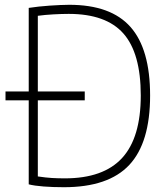

<svg xmlns="http://www.w3.org/2000/svg" viewBox="-20 -769 702 802"><path d="M3 -387H100V-736Q119 -739 142 -741.5Q165 -744 187.5 -745.5Q210 -747 231.5 -748Q253 -749 269 -749Q443 -749 525 -656.5Q607 -564 607 -370Q607 -173 520 -80Q433 13 247 13Q201 13 162 10Q123 7 100 1V-350H3ZM251 -24Q412 -24 490 -109Q568 -194 568 -370Q568 -547 495.5 -629Q423 -711 267 -711Q239 -711 203 -709Q167 -707 138 -703V-387H334V-350H138V-32Q172 -27 197 -25.5Q222 -24 251 -24Z"/></svg>

Font: Encode Sans Narrow
Style: Thin
Weight: 250
Designer: Pablo Impallari, Andres Torresi
Foundry: Pablo Impallari, Andres Torresi
Version: Version 1.000; ttfautohint (v1.00) -l 8 -r 50 -G 200 -x 14 -